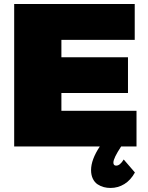

<svg xmlns="http://www.w3.org/2000/svg" viewBox="-20 -721 730 945"><path d="M49.8 0V-701.2H643.1V-524.9H282.2V-439H609.9V-263.2H282.2V-175.8H651.9V0H576.2Q538.1 57.6 538.1 79.1Q538.1 94.2 551.8 94.2Q570.8 94.2 588.9 64L644 127.9Q623.5 165.5 592.3 184.8Q561 204.1 523.9 204.1Q506.8 204.1 491 200Q475.1 195.8 460.4 186.3Q445.8 176.8 437 158.7Q428.2 140.6 428.2 116.2Q428.2 64.9 471.2 0Z"/></svg>

Font: Trueno Black
Style: Regular
Weight: 900
Designer: Julieta Ulanovsky
Foundry: Julieta Ulanovsky
Version: Version 3.001b | FøM Fix